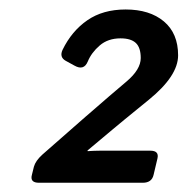

<svg xmlns="http://www.w3.org/2000/svg" viewBox="-20 -737 399 409"><path d="M63 -347.7Q43.5 -347.7 47.9 -364.3L52.2 -381.8Q55.7 -394.5 70.3 -407.7Q70.3 -407.7 161.6 -487.8Q218.8 -537.6 249.3 -563.2Q279.8 -588.9 279.8 -613.3Q279.8 -635.7 269.3 -645.5Q258.8 -655.3 236.8 -655.3Q210 -655.3 192.4 -640.1Q174.8 -625 167 -606Q158.7 -585.9 138.7 -597.2L120.1 -607.4Q106 -615.2 113.3 -630.9Q132.8 -670.9 166 -693.8Q199.2 -716.8 247.6 -716.8Q298.8 -716.8 329.1 -691.4Q359.4 -666 359.4 -619.1Q359.4 -575.2 296.9 -524.4Q234.4 -473.6 220.7 -461.9L166.5 -416.5V-415Q181.6 -416 192.4 -416H300.3Q319.3 -416 315.4 -399.4L307.1 -364.3Q303.2 -347.7 284.2 -347.7Z"/></svg>

Font: Istok
Style: Bold Italic
Weight: 700
Italic angle: -13°
Designer: Andrey V. Panov
Foundry: Andrey V. Panov
Version: Version 1.0.3